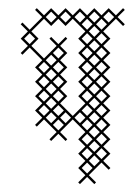

<svg xmlns="http://www.w3.org/2000/svg" viewBox="-20 -346 330 477"><path d="M147.1 0 129.3 -17.9 160.7 -49.3 192.1 -17.9 174.3 0 192.1 17.9 174.3 35.7 192.1 53.6 174.3 71.4 192.1 89.3 174.3 107.1 178.6 111.4 196.4 93.6 214.3 111.4 218.6 107.1 200.7 89.3 232.1 57.9 250 75.7 254.3 71.4 236.4 53.6 254.3 35.7 236.4 17.9 254.3 0 236.4 -17.9 254.3 -35.7 236.4 -53.6 254.3 -71.4 236.4 -89.3 254.3 -107.1 236.4 -125 254.3 -142.9 236.4 -160.7 254.3 -178.6 236.4 -196.4 254.3 -214.3 236.4 -232.1 254.3 -250 236.4 -267.9 267.9 -299.3 285.7 -281.4 290 -285.7 272.1 -303.6 290 -321.4 285.7 -325.7 267.9 -307.9 250 -325.7 232.1 -307.9 214.3 -325.7 196.4 -307.9 178.6 -325.7 160.7 -307.9 142.9 -325.7 125 -307.9 107.1 -325.7 89.3 -307.9 71.4 -325.7 67.1 -321.4 85 -303.6 53.6 -272.1 35.7 -290 31.4 -285.7 49.3 -267.9 31.4 -250 49.3 -232.1 31.4 -214.3 35.7 -210 53.6 -227.9 85 -196.4 67.1 -178.6 85 -160.7 67.1 -142.9 85 -125 67.1 -107.1 85 -89.3 67.1 -71.4 85 -53.6 67.1 -35.7 71.4 -31.4 89.3 -49.3 120.7 -17.9 102.9 0 107.1 4.3 125 -13.6 142.9 4.3ZM111.4 -35.7 125 -49.3 138.6 -35.7 125 -22.1ZM111.4 -71.4 125 -85 138.6 -71.4 125 -57.9ZM111.4 -107.1 125 -120.7 138.6 -107.1 125 -93.6ZM111.4 -142.9 125 -156.4 138.6 -142.9 125 -129.3ZM111.4 -178.6 125 -192.1 138.6 -178.6 125 -165ZM147.1 -214.3 129.3 -232.1 147.1 -250 142.9 -254.3 125 -236.4 107.1 -254.3 102.9 -250 120.7 -232.1 89.3 -200.7 57.9 -232.1 75.7 -250 57.9 -267.9 89.3 -299.3 107.1 -281.4 125 -299.3 142.9 -281.4 160.7 -299.3 192.1 -267.9 174.3 -250 192.1 -232.1 174.3 -214.3 192.1 -196.4 174.3 -178.6 192.1 -160.7 174.3 -142.9 192.1 -125 174.3 -107.1 192.1 -89.3 160.7 -57.9 129.3 -89.3 147.1 -107.1 129.3 -125 147.1 -142.9 129.3 -160.7 147.1 -178.6 129.3 -196.4ZM107.1 -210 120.7 -196.4 107.1 -182.9 93.6 -196.4ZM107.1 -174.3 120.7 -160.7 107.1 -147.1 93.6 -160.7ZM107.1 -138.6 120.7 -125 107.1 -111.4 93.6 -125ZM107.1 -102.9 120.7 -89.3 107.1 -75.7 93.6 -89.3ZM107.1 -67.1 120.7 -53.6 107.1 -40 93.6 -53.6ZM182.9 -285.7 196.4 -299.3 210 -285.7 196.4 -272.1ZM218.6 -285.7 232.1 -299.3 245.7 -285.7 232.1 -272.1ZM214.3 -281.4 227.9 -267.9 214.3 -254.3 200.7 -267.9ZM218.6 -250 232.1 -263.6 245.7 -250 232.1 -236.4ZM218.6 -214.3 232.1 -227.9 245.7 -214.3 232.1 -200.7ZM218.6 -178.6 232.1 -192.1 245.7 -178.6 232.1 -165ZM218.6 -142.9 232.1 -156.4 245.7 -142.9 232.1 -129.3ZM218.6 -107.1 232.1 -120.7 245.7 -107.1 232.1 -93.6ZM214.3 -245.7 227.9 -232.1 214.3 -218.6 200.7 -232.1ZM214.3 -210 227.9 -196.4 214.3 -182.9 200.7 -196.4ZM214.3 -174.3 227.9 -160.7 214.3 -147.1 200.7 -160.7ZM214.3 -138.6 227.9 -125 214.3 -111.4 200.7 -125ZM214.3 -102.9 227.9 -89.3 214.3 -75.7 200.7 -89.3ZM214.3 -67.1 227.9 -53.6 214.3 -40 200.7 -53.6ZM218.6 -71.4 232.1 -85 245.7 -71.4 232.1 -57.9ZM178.6 -67.1 192.1 -53.6 178.6 -40 165 -53.6ZM218.6 -35.7 232.1 -49.3 245.7 -35.7 232.1 -22.1ZM218.6 0 232.1 -13.6 245.7 0 232.1 13.6ZM218.6 35.7 232.1 22.1 245.7 35.7 232.1 49.3ZM214.3 40 227.9 53.6 214.3 67.1 200.7 53.6ZM214.3 4.3 227.9 17.9 214.3 31.4 200.7 17.9ZM214.3 -31.4 227.9 -17.9 214.3 -4.3 200.7 -17.9ZM182.9 -35.7 196.4 -49.3 210 -35.7 196.4 -22.1ZM40 -250 53.6 -263.6 67.1 -250 53.6 -236.4ZM75.7 -71.4 89.3 -85 102.9 -71.4 89.3 -57.9ZM75.7 -107.1 89.3 -120.7 102.9 -107.1 89.3 -93.6ZM75.7 -142.9 89.3 -156.4 102.9 -142.9 89.3 -129.3ZM75.7 -178.6 89.3 -192.1 102.9 -178.6 89.3 -165ZM93.6 -303.6 107.1 -317.1 120.7 -303.6 107.1 -290ZM111.4 -214.3 125 -227.9 138.6 -214.3 125 -200.7ZM129.3 -53.6 142.9 -67.1 156.4 -53.6 142.9 -40ZM129.3 -303.6 142.9 -317.1 156.4 -303.6 142.9 -290ZM165 -303.6 178.6 -317.1 192.1 -303.6 178.6 -290ZM182.9 71.4 196.4 57.9 210 71.4 196.4 85ZM182.9 35.7 196.4 22.1 210 35.7 196.4 49.3ZM182.9 0 196.4 -13.6 210 0 196.4 13.6ZM182.9 -71.4 196.4 -85 210 -71.4 196.4 -57.9ZM182.9 -107.1 196.4 -120.7 210 -107.1 196.4 -93.6ZM182.9 -142.9 196.4 -156.4 210 -142.9 196.4 -129.3ZM182.9 -178.6 196.4 -192.1 210 -178.6 196.4 -165ZM182.9 -214.3 196.4 -227.9 210 -214.3 196.4 -200.7ZM182.9 -250 196.4 -263.6 210 -250 196.4 -236.4ZM200.7 -303.6 214.3 -317.1 227.9 -303.6 214.3 -290ZM236.4 -303.6 250 -317.1 263.6 -303.6 250 -290Z"/></svg>

Font: Gossip Low Cross Stitch
Style: Regular
Weight: 300
Width: 3
Designer: Deborah Khodanovich
Version: Version 1.001;Glyphs 3.3.1 (3343)